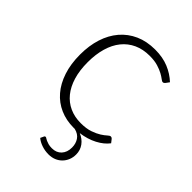

<svg xmlns="http://www.w3.org/2000/svg" viewBox="-199 -602 870 870"><g transform="rotate(45 236.0 -167.0)"><path d="M436 -64Q417 -38.5 382.2 -20.2Q347.5 -2 303 4Q329.5 15 344.8 36Q360 57 360 84Q360 103 353.5 119Q347 135 335.2 147Q323.5 159 307 165.8Q290.5 172.5 271 172.5Q247.5 172.5 226.5 165.2Q205.5 158 191.5 146L199.5 129Q201 125 206 125Q208.5 125 212.2 127.8Q216 130.5 222.5 133.5Q229 136.5 238.5 139.2Q248 142 262 142Q290.5 142 307.5 123.8Q324.5 105.5 324.5 75Q324.5 50 312.2 31.5Q300 13 273.5 6.5H266Q218.5 6.5 179.2 -10.8Q140 -28 111.8 -60.8Q83.5 -93.5 67.8 -141Q52 -188.5 52 -249Q52 -306 67 -353Q82 -400 111 -434Q140 -468 181.8 -486.8Q223.5 -505.5 277.5 -505.5Q326 -505.5 363.5 -490Q401 -474.5 429 -448L416.5 -431Q414 -428.5 411.8 -426.8Q409.5 -425 405.5 -425Q400.5 -425 392 -431.8Q383.5 -438.5 369 -446.5Q354.5 -454.5 332.8 -461.2Q311 -468 280 -468Q237 -468 203.8 -452.8Q170.5 -437.5 147.5 -409Q124.5 -380.5 112.8 -340Q101 -299.5 101 -249Q101 -196.5 113.2 -156Q125.5 -115.5 148 -87.8Q170.5 -60 202.5 -45.5Q234.5 -31 273.5 -31Q309.5 -31 333.8 -39.5Q358 -48 373.8 -58Q389.5 -68 398.5 -76.5Q407.5 -85 413.5 -85Q419.5 -85 423.5 -80Z"/></g></svg>

Font: Lato 2
Style: Regular
Weight: 300
Designer: Lukasz Dziedzic with Adam Twardoch and Botio Nikoltchev
Foundry: tyPoland Lukasz Dziedzic
Version: Version 2.015; 2015-08-06; http://www.latofonts.com/